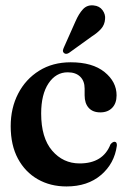

<svg xmlns="http://www.w3.org/2000/svg" viewBox="-20 -679 468 709"><path d="M410.5 -327Q410.5 -297.5 394.2 -280.8Q378 -264 350.5 -264Q322.5 -264 307.5 -280.8Q292.5 -297.5 292.5 -327V-352Q292.5 -380 276 -396Q259.5 -412 230 -412Q186.5 -412 159.2 -371.2Q132 -330.5 132 -260Q132 -170 172.5 -122.8Q213 -75.5 274 -75.5Q360.5 -75.5 388 -146Q396 -155.5 403 -155.5Q412.5 -155 411.5 -141Q402.5 -75 353 -32.8Q303.5 9.5 225.5 9.5Q166 9.5 119.5 -17Q73 -43.5 46.2 -93.2Q19.5 -143 19.5 -213Q19.5 -280 47 -333.2Q74.5 -386.5 124.5 -417.8Q174.5 -449 241 -449Q321.5 -449 366 -413Q410.5 -377 410.5 -327ZM258.5 -599.5Q271 -628.5 286.5 -645Q302 -661.5 325.5 -659Q347.5 -657 358.8 -641.2Q370 -625.5 368 -608.5Q366.5 -587.5 353.5 -572.8Q340.5 -558 318.5 -544L234.5 -483.5Q222.5 -476.5 215.5 -484Q211.5 -488.5 212.5 -493.5Q213.5 -498.5 216 -504Z"/></svg>

Font: Fraunces 144pt S050 SemiBold
Style: Regular
Weight: 600
Version: Version 1.000; ttfautohint (v1.8.3)